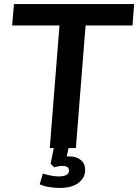

<svg xmlns="http://www.w3.org/2000/svg" viewBox="-20 -732 683 949"><path d="M226 0 274 -606H40L49 -712H643L635 -606H403L355 0ZM274 197Q250 197 223 192.5Q196 188 176 179L192 126Q215 133 234.5 136.5Q254 140 271 140Q292 140 306.5 133.5Q321 127 321 111Q321 88 288 88Q278 88 267.5 90Q257 92 248 95L230 77L250 -20H323L307 55L274 50Q286 45 298 43Q310 41 322 41Q357 41 379 58.5Q401 76 401 109Q401 146 368.5 171.5Q336 197 274 197Z"/></svg>

Font: Muli
Style: Bold Italic
Weight: 700
Italic angle: -4.541°
Designer: Vernon Adams
Foundry: Vernon Adams
Version: Version 2.100; ttfautohint (v1.8.1.43-b0c9)